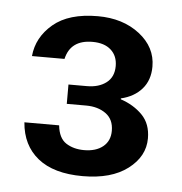

<svg xmlns="http://www.w3.org/2000/svg" viewBox="-37 -747 412 435"><g transform="rotate(5 169.0 -529.0)"><path d="M166 -347Q100 -347 64 -376Q28 -405 24 -457H103Q106 -428 123 -417Q140 -406 164 -406Q191 -406 207 -419Q223 -432 223 -455Q223 -481 205 -494Q187 -507 160 -507H116V-551H158Q185 -551 202 -564Q219 -577 219 -602Q219 -625 204 -638.5Q189 -652 162 -652Q112 -652 102 -608H28Q32 -651 67.5 -681Q103 -711 169 -711Q226 -711 264 -681.5Q302 -652 302 -608Q302 -577 284.5 -557Q267 -537 237 -530V-528Q267 -518 286.5 -498Q306 -478 306 -445Q306 -404 268.5 -375.5Q231 -347 166 -347Z"/></g></svg>

Font: DM Sans Medium
Style: Regular
Weight: 500
Designer: Colophon Foundry, Jonny Pinhorn
Foundry: Colophon Foundry
Version: Version 4.004; ttfautohint (v1.8.4.7-5d5b)